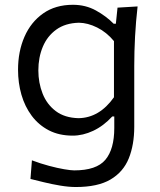

<svg xmlns="http://www.w3.org/2000/svg" viewBox="-20 -558 663 794"><path d="M293.5 215.4Q264.2 215.4 229 209.5Q193.8 203.6 161.2 195.6Q128.5 187.6 106 182L112 105Q147.6 118.5 182.7 127.8Q217.7 137.2 245.6 141.9Q273.4 146.6 286.9 146.6Q378.9 146.6 415.7 102.8Q452.6 58.9 452.6 -28.7V-76.3H444.2Q407.8 -36.9 365.3 -17Q322.8 2.9 280.7 2.9Q224.4 2.9 181.9 -19.1Q139.5 -41.2 111.1 -79.3Q82.7 -117.4 68.6 -166.4Q54.6 -215.4 54.6 -269.3Q54.6 -345.3 81.3 -406.2Q107.9 -467 158.7 -502.6Q209.4 -538.2 281.7 -538.2Q334.1 -538.2 376.8 -514.6Q419.5 -491 450.1 -459.8H459.1L466 -526.4L549 -531.4Q541.9 -469.5 538.5 -407Q535.2 -344.6 535.2 -285.2V-33.9Q535.2 40.9 512.5 97.1Q489.7 153.3 436.9 184.4Q384.1 215.4 293.5 215.4ZM304.8 -69.3Q391 -70.6 451.3 -155.8V-388Q420.7 -424.9 381.8 -444.2Q342.9 -463.5 306.4 -464Q250.2 -462.6 212.9 -435.7Q175.5 -408.8 157.1 -364.7Q138.6 -320.6 138.6 -266.9Q138.6 -215.7 156.2 -170.9Q173.9 -126.2 210.7 -98.5Q247.4 -70.7 304.8 -69.3Z"/></svg>

Font: Pinar FD VF
Style: Regular
Weight: 300
Designer: Amin Abedi
Version: Version 2.000